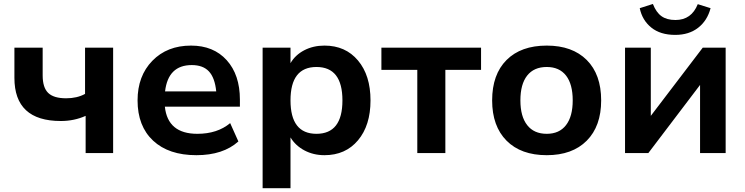

<svg xmlns="http://www.w3.org/2000/svg" viewBox="-20 -783 3809 982"><path d="M418 -190.4Q359.4 -164.1 291 -164.1Q53.7 -164.1 53.7 -384.8V-539.1H198.2V-397.5Q198.2 -335 226.6 -307.6Q254.9 -280.3 318.4 -280.3Q374 -280.3 415 -302.7V-539.1H558.6V0H418Z M984.4 10.7Q842.8 10.7 763.2 -63.5Q683.6 -137.7 683.6 -269.5Q683.6 -394.5 759.3 -472.2Q835 -549.8 957 -549.8Q1072.3 -549.8 1139.6 -475.1Q1207 -400.4 1207 -273.4V-237.3H823.2Q837.9 -98.6 989.3 -98.6Q1091.8 -98.6 1157.2 -153.3L1199.2 -59.6Q1121.1 10.7 984.4 10.7ZM824.2 -315.4H1085.9Q1079.1 -384.8 1048.8 -417.5Q1018.6 -450.2 960.9 -450.2Q839.8 -450.2 824.2 -315.4Z M1639.6 -549.8Q1747.1 -549.8 1811 -473.6Q1875 -397.5 1875 -269.5Q1875 -141.6 1811 -65.4Q1747.1 10.7 1639.6 10.7Q1583 10.7 1537.1 -13.7Q1491.2 -38.1 1465.8 -80.1V179.7H1323.2V-539.1H1465.8V-460Q1490.2 -502 1536.1 -525.9Q1582 -549.8 1639.6 -549.8ZM1598.6 -440.4Q1465.8 -440.4 1465.8 -269.5Q1465.8 -98.6 1598.6 -98.6Q1731.4 -98.6 1731.4 -269.5Q1731.4 -440.4 1598.6 -440.4Z M2114.3 0V-425.8H1930.7V-539.1H2440.4V-425.8H2257.8V0Z M2776.4 10.7Q2644.5 10.7 2570.8 -63.5Q2497.1 -137.7 2497.1 -269.5Q2497.1 -402.3 2570.8 -476.1Q2644.5 -549.8 2776.4 -549.8Q2907.2 -549.8 2981 -476.1Q3054.7 -402.3 3054.7 -269.5Q3054.7 -137.7 2981 -63.5Q2907.2 10.7 2776.4 10.7ZM2641.6 -269.5Q2641.6 -187.5 2676.3 -143.1Q2710.9 -98.6 2776.4 -98.6Q2840.8 -98.6 2875 -143.1Q2909.2 -187.5 2909.2 -269.5Q2909.2 -352.5 2875 -396.5Q2840.8 -440.4 2776.4 -440.4Q2710.9 -440.4 2676.3 -396.5Q2641.6 -352.5 2641.6 -269.5Z M3176.8 0V-539.1H3308.6V-190.4L3574.2 -539.1H3691.4V0H3560.5V-348.6L3295.9 0ZM3252 -741.2 3319.3 -762.7Q3335.9 -719.7 3363.3 -700.2Q3390.6 -680.7 3434.6 -680.7Q3516.6 -680.7 3548.8 -761.7L3614.3 -741.2Q3597.7 -677.7 3550.8 -641.1Q3503.9 -604.5 3433.6 -604.5Q3357.4 -604.5 3311 -642.1Q3264.6 -679.7 3252 -741.2Z"/></svg>

Font: Min Sans Bold
Style: Regular
Weight: 700
Designer: Jinseong-Kim, NotoSansCJK, Nunito
Foundry: Jinseong-Kim
Version: Version 1.400;Glyphs 3.1.2 (3151)